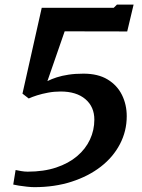

<svg xmlns="http://www.w3.org/2000/svg" viewBox="-20 -776 600 812"><path d="M46 -57Q55 -55 69.5 -52.5Q84 -50 97 -50Q165 -50 217.5 -67.5Q270 -85 306 -115.5Q342 -146 360.5 -185.8Q379 -225.5 379 -270Q379 -324.5 341 -356.8Q303 -389 236.5 -389Q209 -389 183.5 -384.2Q158 -379.5 136.8 -372.8Q115.5 -366 101.5 -359.5L75 -380L156.5 -743H461L474.5 -756.5H545L518 -643L253.5 -643.5L180.5 -433Q198.5 -442 220.2 -449Q242 -456 269.8 -460.2Q297.5 -464.5 333 -464.5Q394.5 -464.5 435 -440Q475.5 -415.5 495.8 -374.5Q516 -333.5 516 -284.5Q516 -221.5 487.2 -166.5Q458.5 -111.5 406.2 -71Q354 -30.5 282.5 -7.5Q211 15.5 125.5 15.5Q112 15.5 93.8 13.5Q75.5 11.5 59.5 9Q43.5 6.5 36 4.5Z"/></svg>

Font: Merriweather
Style: Bold Italic
Weight: 700
Italic angle: -7.8°
Version: Version 2.101